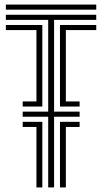

<svg xmlns="http://www.w3.org/2000/svg" viewBox="-20 -820 447 840"><path d="M79.3 -353.9V-376.2H139.4V-688.4H5.6V-710.7H165.2V-353.9ZM5.6 -777.7V-800H401.1V-777.7ZM139.4 0V-264.6H79.3V-287H165.2V0ZM242.4 0V-287H328.3V-264.6H268.1V0ZM242.4 -353.9V-710.7H401.1V-688.4H268.1V-376.2H328.3V-353.9ZM5.6 -733V-755.4H401.1V-733H216.6V-331.6H328.3V-309.3H216.6V0H190.9V-309.3H79.3V-331.6H190.9V-733Z"/></svg>

Font: Big Shoulders Inline Text SC Thin
Style: Regular
Weight: 100
Designer: Patric King
Foundry: XO Type Co
Version: Version 2.002